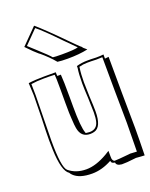

<svg xmlns="http://www.w3.org/2000/svg" viewBox="-149 -846 749 957"><g transform="rotate(-20 226.0 -367.5)"><path d="M71 -684 153 -767Q194 -733 295 -630Q308 -617 318 -607Q335 -590 342 -585Q340 -583 360 -567Q361 -565 362 -565Q316 -555 255 -555Q221 -555 201 -558Q173 -592 131 -627V-626Q109 -644 71 -684ZM280 0V-2L279 -4Q226 25 174 25Q107 25 77 -5Q70 -12 67 -18Q33 -39 29 -155Q28 -178 28 -205Q28 -243 31 -325Q33 -405 33 -441Q33 -457 30 -507Q66 -512 113 -512H134H175Q175 -499 176 -492H195Q198 -460 198 -371V-321Q198 -213 211 -179Q212 -177 212 -176Q226 -174 232 -174Q271 -174 280 -211Q285 -230 285 -259Q285 -284 283 -335Q280 -387 280 -413Q280 -464 285 -495V-505Q314 -513 342 -513Q349 -513 363 -513Q379 -512 389 -512Q415 -512 429 -514V-492Q432 -493 439 -493Q446 -494 449 -494Q449 -430 450 -305Q452 -178 452 -114Q452 -60 450 29Q444 29 431 28Q411 26 405 26Q399 26 386 28Q357 32 328 32Q300 29 299 12Q282 10 280 0ZM288 -54Q288 -14 289 -11Q293 2 301 3Q317 3 377 -3Q381 -4 385 -4Q390 -4 420 -2Q422 -106 422 -154Q422 -214 420 -331Q419 -445 419 -503Q406 -502 387 -502Q376 -502 359 -503Q345 -503 338 -503Q317 -503 295 -497V-493Q290 -461 290 -417Q290 -392 292 -340Q295 -288 295 -262Q295 -178 254 -167Q244 -164 232 -164Q184 -164 175 -216Q172 -230 170 -270Q168 -288 168 -352V-427Q168 -488 166 -502Q154 -502 134 -503Q117 -503 108 -503Q72 -503 41 -498Q42 -478 42 -438Q42 -403 40 -322Q38 -238 38 -199Q38 -57 62 -36Q99 -5 154 -5Q205 -5 267 -41Q271 -44 288 -54ZM154 -754 85 -684 86 -683Q93 -676 120 -652Q177 -600 187 -587Q199 -585 235 -585Q301 -585 321 -591Q305 -606 265 -647Q185 -730 154 -754Z"/></g></svg>

Font: Londrina Shadow
Style: Regular
Weight: 400
Designer: Marcelo Magalhaes
Foundry: Marcelo Magalhães
Version: Version 1.001 2011